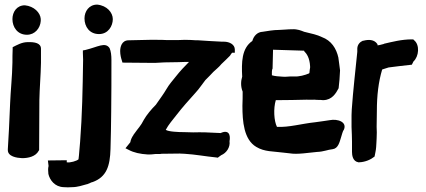

<svg xmlns="http://www.w3.org/2000/svg" viewBox="-20 -675 1850 834"><path d="M14 -23C14 5 53 11 76 12C103 12 135 5 148 -20L150 -23V-27C150 -92 151 -165 151 -240C152 -294 157 -346 158 -402V-463C158 -488 131 -493 100 -492C75 -492 53 -479 35 -470V-462C34 -443 34 -423 34 -404C33 -341 26 -281 24 -227C21 -143 17 -78 14 -27ZM34 -592C34 -557 56 -524 97 -524C132 -524 155 -553 157 -584V-593C155 -620 128 -648 88 -652C53 -652 34 -623 34 -592Z M188 22 191 46C188 57 189 68 190 78V80C196 107 218 137 257 138C267 139 281 139 294 138C316 138 340 130 358 125H359C368 122 376 117 381 116H382C443 94 458 46 460 -28C461 -74 463 -137 463 -188C464 -263 464 -341 464 -414C464 -435 462 -452 456 -466C437 -494 405 -471 351 -458L340 -456V-445C340 -433 341 -422 341 -416C339 -284 337 -177 328 -59C325 -33 324 -3 321 17C314 24 284 33 270 30V21ZM347 -595C347 -559 369 -527 410 -527C450 -527 470 -562 470 -592C470 -620 445 -651 402 -655C367 -655 347 -626 347 -595Z M502 -453C502 -437 506 -422 509 -413L512 -403L626 -402H657L694 -404C715 -404 733 -405 754 -405L784 -406H801C783 -388 762 -366 744 -343C730 -325 715 -309 703 -288C691 -267 672 -242 657 -220C637 -200 617 -176 605 -155C591 -127 582 -121 561 -91L560 -90V-89C553 -79 548 -69 546 -57L525 -31L539 -24C561 -12 589 -6 622 -4H623C633 -4 641 -4 655 -6H677L679 -7L761 -8C767 -8 772 -7 782 -7C830 -4 870 4 920 9L926 10C932 6 933 4 941 -1C963 -10 981 -35 977 -62C977 -62 987 -107 953 -102C948 -101 946 -100 938 -97C934 -97 927 -98 918 -98C887 -100 856 -101 819 -100C806 -100 795 -101 782 -101C753 -101 712 -103 700 -111C712 -134 730 -154 747 -176C775 -212 796 -235 830 -273C846 -290 859 -311 872 -327C885 -339 897 -353 907 -363C918 -374 929 -381 942 -397C953 -407 968 -422 980 -434V-435C983 -439 986 -443 988 -446H1000V-460C1000 -481 978 -494 952 -494H943L887 -497L841 -500H832C817 -501 799 -502 783 -502L755 -501H703C690 -502 674 -502 660 -502H630L539 -500C508 -500 502 -470 502 -453Z M1032 -342C1026 -323 1025 -299 1034 -277C1034 -257 1034 -235 1033 -216V-215C1033 -148 1039 -69 1093 -37C1129 -15 1167 -18 1211 -12L1238 -9C1272 -3 1321 -12 1357 -15C1386 -16 1404 -25 1425 -27C1449 -30 1455 -58 1461 -77C1465 -89 1469 -107 1473 -110C1490 -145 1447 -160 1412 -153C1397 -150 1374 -148 1349 -144C1291 -138 1234 -121 1183 -124C1170 -150 1167 -203 1178 -240H1187C1215 -240 1282 -241 1312 -242C1322 -242 1333 -241 1346 -242C1353 -241 1361 -241 1366 -241C1370 -241 1375 -241 1382 -240H1385C1422 -241 1439 -269 1451 -292V-293C1454 -318 1456 -342 1457 -368V-370C1455 -389 1452 -406 1450 -423V-424C1441 -465 1419 -499 1378 -514C1358 -524 1334 -529 1301 -537C1288 -542 1273 -549 1249 -548C1230 -548 1206 -545 1192 -545C1166 -545 1142 -540 1121 -537C1098 -536 1082 -519 1076 -497C1029 -465 1029 -403 1032 -342ZM1161 -348C1161 -355 1160 -371 1164 -377L1166 -459L1295 -455H1301V-453C1313 -441 1325 -423 1327 -387V-381C1326 -377 1325 -369 1324 -358L1322 -356C1306 -349 1278 -341 1257 -343C1235 -344 1223 -340 1206 -342C1190 -343 1174 -344 1161 -348Z M1507 -123C1508 -99 1509 -78 1509 -60V-15C1509 -1 1512 26 1537 30H1540C1567 29 1591 18 1607 5C1609 -7 1613 -21 1614 -37V-38C1614 -44 1616 -62 1616 -74C1617 -92 1617 -108 1616 -124C1617 -148 1616 -166 1617 -192C1617 -261 1624 -319 1640 -373C1647 -375 1657 -379 1668 -382C1695 -386 1735 -390 1769 -394L1776 -408C1800 -430 1804 -480 1779 -500L1775 -504H1769C1724 -504 1683 -493 1648 -485L1647 -484C1633 -480 1623 -478 1620 -478V-481L1619 -484C1605 -504 1581 -504 1558 -498H1556C1544 -493 1533 -482 1532 -465V-450C1524 -369 1514 -285 1508 -200L1507 -175Z"/></svg>

Font: Vapor
Style: ExBd
Weight: 800
Foundry: Cannot Into Space Fonts
Version: Version 0.179